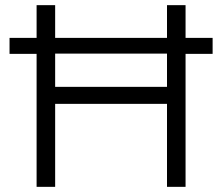

<svg xmlns="http://www.w3.org/2000/svg" viewBox="-20 -725 862 745"><path d="M122 0V-516H17V-578H122V-705H194V-578H628V-705H700V-578H805V-516H700V0H628V-322H194V0ZM194 -388H628V-517H194Z"/></svg>

Font: Nunito Sans 6pt Light
Style: Regular
Weight: 300
Version: Version 3.101;gftools[0.9.27]